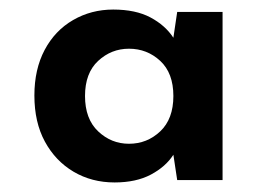

<svg xmlns="http://www.w3.org/2000/svg" viewBox="-20 -730 546 402"><path d="M220 -348Q172 -348 134 -370.5Q96 -393 74 -433.5Q52 -474 52 -530Q52 -585 73.5 -625.5Q95 -666 133 -688Q171 -710 217 -710Q264 -710 295 -693.5Q326 -677 343 -651L351 -705H446V-353H351L343 -406Q327 -381 296 -364.5Q265 -348 220 -348ZM250 -429Q288 -429 315.5 -455Q343 -481 343 -529Q343 -577 315.5 -602.5Q288 -628 250 -628Q213 -628 185.5 -602.5Q158 -577 158 -529Q158 -481 185.5 -455Q213 -429 250 -429Z"/></svg>

Font: DM Sans
Style: Bold
Weight: 700
Designer: Colophon Foundry, Jonny Pinhorn
Foundry: Colophon Foundry
Version: Version 4.004; ttfautohint (v1.8.4.7-5d5b)